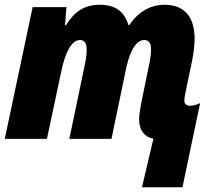

<svg xmlns="http://www.w3.org/2000/svg" viewBox="-21 -583 888 806"><path d="M575 203H745L819 -150C809 -145 791 -139 779 -139C762 -139 753 -146 753 -160C753 -171 756 -185 759 -201L785 -326C791 -354 796 -393 796 -420C796 -513 752 -563 670 -563C610 -563 559 -533 522 -478H518C501 -534 465 -563 397 -563C335 -563 291 -535 256 -477H252L258 -553H116L-1 0H176L236 -282C253 -365 280 -415 315 -415C332 -415 343 -403 343 -375C343 -358 339 -328 334 -306L270 0H447L505 -279C519 -353 544 -415 585 -415C603 -415 613 -402 613 -377C613 -354 609 -327 604 -307L571 -146C567 -124 563 -98 563 -81C563 -35 587 -7 623 -1Z"/></svg>

Font: Noto Sans UI SemiCondensed Black
Style: Italic
Weight: 900
Width: 4
Italic angle: -372°
Designer: Monotype Design Team
Foundry: Monotype Imaging Inc.
Version: Version 1.901